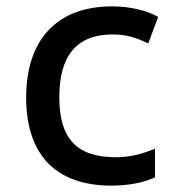

<svg xmlns="http://www.w3.org/2000/svg" viewBox="-20 -571 570 602"><path d="M329 11C382 11 430 2 466 -15V-105C424 -87 384 -78 343 -78C218 -78 166 -139 166 -266C166 -394 218 -463 334 -463C375 -463 404 -454 445 -435L476 -518C438 -539 387 -551 331 -551C160 -551 62 -448 62 -265C62 -87 154 11 329 11Z"/></svg>

Font: Noto Sans Mono Condensed Medium
Style: Regular
Weight: 500
Width: 3
Designer: Monotype Design Team
Foundry: Monotype Imaging Inc.
Version: Version 2.014